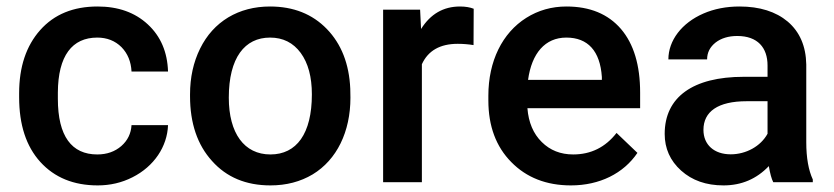

<svg xmlns="http://www.w3.org/2000/svg" viewBox="-20 -558 2553 588"><path d="M277.8 -85C199.7 -85 157.2 -140.6 157.2 -255.4V-274.4C157.7 -387.7 201.2 -442.9 277.8 -442.9C307.6 -442.9 332.5 -433.1 352.1 -413.6C371.1 -394 381.3 -369.1 382.8 -338.9H494.6C492.7 -398.4 472.2 -446.8 432.6 -483.4C393.1 -520 341.8 -538.1 278.8 -538.1C204.6 -538.1 146 -514.2 103 -465.8C60.1 -417.5 38.6 -353 38.6 -272.5V-260.3C38.6 -175.8 60.1 -109.9 103.5 -62C147 -14.2 205.6 9.8 279.3 9.8C317.4 9.8 353 1.5 385.7 -15.1C451.7 -48.3 492.2 -108.9 494.6 -174.8H382.8C381.3 -149.4 371.1 -127.9 351.6 -110.8C332 -93.8 307.6 -85 277.8 -85Z M562 -263.2C562 -180.7 584.5 -114.3 629.4 -64.9C673.8 -15.1 733.4 9.8 808.1 9.8C856.9 9.8 899.9 -1.5 937.5 -23.9C1011.7 -68.8 1053.2 -154.8 1053.2 -258.8L1052.7 -286.6C1049.3 -362.3 1025.4 -423.3 981 -469.2C936.5 -515.1 878.4 -538.1 807.1 -538.1C758.8 -538.1 716.3 -526.9 679.2 -504.9C642.1 -482.4 613.3 -450.7 592.8 -409.2C572.3 -367.7 562 -320.8 562 -269ZM680.7 -258.8C680.7 -381.3 729.5 -442.9 807.1 -442.9C846.7 -442.9 877.9 -427.2 900.9 -396C923.8 -364.7 935.1 -322.3 935.1 -269C935.1 -148.4 888.2 -85 808.1 -85C728 -85 680.7 -149.9 680.7 -258.8Z M1430.7 -531.2C1419.4 -535.6 1405.8 -538.1 1388.7 -538.1C1337.9 -538.1 1298.3 -515.1 1269.5 -469.2L1266.6 -528.3H1153.3V0H1272V-361.3C1291 -402.8 1327.6 -423.8 1381.8 -423.8C1398.4 -423.8 1414.6 -422.4 1430.2 -419.9Z M1728.5 9.8C1816.4 9.8 1889.6 -26.9 1932.1 -89.8L1868.2 -150.9C1834 -106.9 1789.6 -85 1735.4 -85C1696.8 -85 1664.6 -97.7 1639.2 -123C1613.3 -148.4 1598.6 -183.1 1595.2 -226.6H1940.4V-274.4C1940.4 -358.4 1920.9 -423.3 1881.8 -469.2C1842.3 -515.1 1786.6 -538.1 1714.8 -538.1C1669.4 -538.1 1628.4 -526.4 1591.8 -503.4C1518.1 -457 1475.6 -370.6 1475.6 -265.1V-250.5C1475.6 -171.9 1499 -108.9 1545.9 -61.5C1592.3 -14.2 1653.3 9.8 1728.5 9.8ZM1714.4 -442.9C1780.3 -442.9 1817.9 -401.9 1823.2 -322.3V-313.5H1597.2C1608.4 -395 1649.4 -442.9 1714.4 -442.9Z M2469.2 0V-8.3C2456.1 -36.6 2449.2 -74.7 2449.2 -122.1V-360.4C2448.2 -416.5 2429.2 -460.4 2392.6 -491.7C2356 -522.5 2306.6 -538.1 2244.6 -538.1C2204.1 -538.1 2167 -530.8 2134.3 -516.6C2067.9 -487.8 2026.9 -434.1 2026.9 -376H2145.5C2145.5 -397 2154.3 -414.1 2171.4 -427.7C2188.5 -440.9 2210.9 -447.8 2237.8 -447.8C2300.3 -447.8 2330.6 -412.1 2330.6 -357.4V-322.8H2257.8C2102.1 -322.8 2015.6 -260.7 2015.6 -147.9C2015.6 -103.5 2032.2 -65.9 2065.9 -35.6C2099.6 -5.4 2142.6 9.8 2195.8 9.8C2250.5 9.8 2296.9 -9.8 2334.5 -49.3C2338.4 -26.4 2342.8 -10.3 2348.1 0ZM2217.8 -85.4C2167 -85.4 2134.3 -114.7 2134.3 -160.2C2134.3 -216.3 2178.7 -248 2266.6 -248H2330.6V-148.4C2309.6 -109.9 2264.6 -85.4 2217.8 -85.4Z"/></svg>

Font: Shabnam Medium
Style: Regular
Weight: 500
Foundry: DejaVu fonts team - Redesigned by Saber Rastikerdar - Based on Vazir font
Version: Version 5.0.1